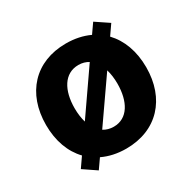

<svg xmlns="http://www.w3.org/2000/svg" viewBox="-139 -716 892 891"><g transform="rotate(-30 307.0 -270.5)"><path d="M145.2 34.8 180.4 -15.6C216.6 1.8 259.2 11.4 306.8 11.4C472.3 11.4 575.3 -101.9 575.3 -269.9C575.3 -355.8 548.7 -426.8 501.1 -476.6L537.6 -529.1L467.7 -576L432.5 -525.6C396.3 -542.6 354 -551.8 306.8 -551.8C141.3 -551.8 38.4 -438.9 38.4 -269.9C38.4 -184.7 64.6 -113.6 112.2 -64.3L76 -12.1ZM192.1 -271C192.1 -366.1 231.2 -436.4 307.5 -436.4C327.8 -436.4 345.5 -431.1 360.4 -421.9L202.4 -193.9C195.7 -216.6 192.1 -242.5 192.1 -271ZM253.2 -120.7 411.2 -347.7C418 -324.9 421.5 -299 421.5 -271C421.5 -175.8 382.5 -105.8 307.5 -105.8C286.6 -105.8 268.5 -111.2 253.2 -120.7Z"/></g></svg>

Font: Margiela Sans
Style: Bold
Weight: 700
Designer: Stefan Endress, Andreas Faust
Version: Version 1.100;FEAKit 1.0